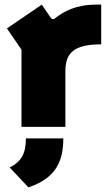

<svg xmlns="http://www.w3.org/2000/svg" viewBox="-20 -549 484 831"><path d="M73 0H263V-240C263 -319 298 -357 418 -357V-529H397C304 -529 255 -497 222 -473C212 -463 205 -465 199 -473L161 -529L10 -426L73 -334ZM22 176 103 262C222 222 254 149 254 50H92C92 115 73 150 22 176Z"/></svg>

Font: Finlandica Black
Style: Regular
Weight: 900
Designer: Niklas Ekholm, Juho Hiilivirta, Jaakko Suomalainen
Foundry: Helsinki Type Studio
Version: Version 2.000;Glyphs 3.2 (3202)